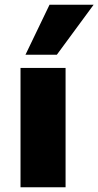

<svg xmlns="http://www.w3.org/2000/svg" viewBox="-20 -794 417 814"><path d="M67 0V-506H258V0ZM88 -562 190 -774H377L221 -562Z"/></svg>

Font: Nunito Sans 7pt Black
Style: Regular
Weight: 900
Designer: Vernon Adams
Foundry: Vernon Adams
Version: Version 3.101;gftools[0.9.27]